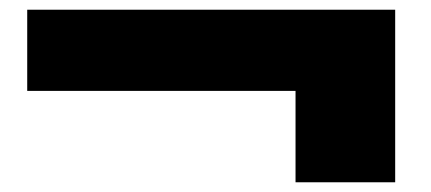

<svg xmlns="http://www.w3.org/2000/svg" viewBox="-20 -466 887 395"><path d="M36 -446H793V-91H588V-279H36Z"/></svg>

Font: Encode Sans Narrow
Style: Black
Weight: 900
Designer: Pablo Impallari, Andres Torresi
Foundry: Pablo Impallari, Andres Torresi
Version: Version 1.000; ttfautohint (v1.00) -l 8 -r 50 -G 200 -x 14 -